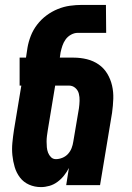

<svg xmlns="http://www.w3.org/2000/svg" viewBox="-20 -755 540 783"><path d="M147 8Q121 8 98.5 -2Q76 -12 61.5 -31Q47 -50 40 -73.5Q33 -97 30.5 -122Q28 -147 30.5 -173Q33 -199 37 -225L67 -406H60V-520H86L92 -560Q96 -584 105.5 -608.5Q115 -633 131.5 -654.5Q148 -676 169.5 -692Q191 -708 215.5 -718Q240 -728 265 -731.5Q290 -735 315 -735H412L413 -621H297Q283 -621 269.5 -613.5Q256 -606 247.5 -594Q239 -582 234.5 -568.5Q230 -555 227 -541L224 -520H280Q308 -520 334.5 -513.5Q361 -507 382.5 -492Q404 -477 417.5 -454.5Q431 -432 437 -406Q443 -380 442 -352Q441 -324 437 -295L388 0H250L261 -70Q253 -54 241 -39Q229 -24 214 -13Q199 -2 181.5 3Q164 8 147 8ZM208 -106Q221 -106 234.5 -111.5Q248 -117 257.5 -127.5Q267 -138 272 -151Q277 -164 279 -178L302 -314Q304 -329 304.5 -344Q305 -359 301.5 -373Q298 -387 287 -396.5Q276 -406 261 -406H205L175 -225Q173 -213 171.5 -201Q170 -189 170 -177.5Q170 -166 171 -154.5Q172 -143 176 -132.5Q180 -122 188 -114Q196 -106 208 -106Z"/></svg>

Font: Iosevka Term Curly Heavy
Style: Italic
Weight: 900
Italic angle: -9°
Designer: Belleve Invis
Foundry: Belleve Invis
Version: Version 32.3.0